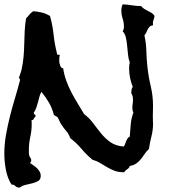

<svg xmlns="http://www.w3.org/2000/svg" viewBox="-45 -714 806 870"><path d="M655.3 -641.6Q653.3 -629.9 649.9 -621.6Q646.5 -613.3 648.4 -599.6Q638.7 -598.6 633.3 -593.3Q627.9 -587.9 624.5 -581.1Q621.1 -574.2 617.7 -566.9Q614.3 -559.6 609.4 -553.7Q617.2 -518.6 618.2 -482.4Q619.1 -446.3 623 -411.1Q627.9 -366.2 638.2 -322.8Q648.4 -279.3 648.4 -234.4Q648.4 -220.7 647.9 -209Q647.5 -197.3 647.5 -184.6Q647.5 -176.8 647.9 -168.5Q648.4 -160.2 648.4 -152.3Q648.4 -124 641.1 -95.7Q633.8 -67.4 629.9 -39.1Q618.2 -28.3 609.9 -15.6Q601.6 -2.9 592.8 7.8Q584 18.6 572.3 26.9Q560.5 35.2 543 38.1Q540 47.9 531.7 52.7Q523.4 57.6 517.6 66.4H515.6Q491.2 66.4 473.6 59.6Q456.1 52.7 440.9 43.9Q425.8 35.2 410.2 25.4Q394.5 15.6 374 9.8Q346.7 -12.7 324.2 -39.6Q301.8 -66.4 273.4 -87.9Q266.6 -107.4 255.4 -120.1Q244.1 -132.8 233.4 -149.4Q228.5 -156.2 226.1 -162.1Q223.6 -168 219.7 -175.8Q216.8 -183.6 210.4 -186.5Q204.1 -189.5 199.2 -193.4Q191.4 -223.6 176.8 -249Q162.1 -274.4 142.6 -297.9Q136.7 -287.1 133.3 -274.9Q129.9 -262.7 127 -250.5Q124 -238.3 119.6 -226.1Q115.2 -213.9 108.4 -204.1V-201.2Q108.4 -196.3 112.3 -195.3Q116.2 -194.3 116.2 -189.5Q116.2 -188.5 115.7 -187.5Q115.2 -186.5 115.2 -185.5Q110.4 -181.6 107.9 -175.8Q105.5 -169.9 97.7 -168.9Q98.6 -164.1 98.6 -159.2V-150.4Q98.6 -122.1 92.3 -93.8Q85.9 -65.4 85.9 -36.1V-23.4Q85.9 -16.6 86.9 -10.7Q88.9 -4.9 92.8 1Q96.7 6.8 96.7 11.7Q96.7 18.6 90.8 24.4Q97.7 29.3 106.4 35.2Q115.2 41 122.6 48.3Q129.9 55.7 134.8 64Q139.6 72.3 139.6 82Q139.6 98.6 128.9 105.5Q118.2 112.3 103 116.2Q87.9 120.1 71.8 123.5Q55.7 127 44.9 135.7H42Q30.3 135.7 24.4 128.9Q18.6 122.1 6.8 122.1Q-11.7 91.8 -18.6 54.2Q-25.4 16.6 -25.4 -17.6Q-25.4 -59.6 -18.1 -101.6Q-10.7 -143.6 -0.5 -184.6Q9.8 -225.6 22 -266.1Q34.2 -306.6 44.9 -347.7L45.9 -350.6Q45.9 -355.5 43.5 -357.4Q41 -359.4 41 -363.3Q41 -365.2 42 -365.2Q44.9 -375 48.3 -383.8Q51.8 -392.6 53.7 -403.3Q59.6 -430.7 62 -459.5Q64.5 -488.3 64.9 -516.6Q65.4 -544.9 66.9 -573.7Q68.4 -602.5 73.2 -630.9Q81.1 -638.7 87.9 -647.5Q94.7 -656.2 105.5 -663.1Q125 -662.1 144.5 -657.2Q164.1 -652.3 181.6 -641.6Q193.4 -599.6 197.8 -557.6Q202.1 -515.6 212.9 -473.6V-470.7Q212.9 -465.8 218.3 -466.3Q223.6 -466.8 226.6 -462.9Q224.6 -460 224.1 -456.1Q223.6 -452.1 223.6 -448.2V-431.6Q225.6 -423.8 228.5 -415Q231.4 -406.2 241.2 -404.3Q246.1 -373 255.9 -346.7Q265.6 -320.3 278.3 -295.9Q291 -271.5 305.7 -247.6Q320.3 -223.6 335.9 -197.3Q360.4 -178.7 377.9 -154.8Q395.5 -130.9 413.6 -108.9Q431.6 -86.9 454.6 -70.3Q477.5 -53.7 514.6 -49.8Q519.5 -53.7 521.5 -60.5L526.4 -74.2Q529.3 -81.1 532.7 -86.4Q536.1 -91.8 543 -94.7Q544.9 -122.1 547.4 -150.4Q549.8 -178.7 559.6 -204.1Q554.7 -212.9 554.7 -225.6Q554.7 -235.4 556.2 -244.1Q557.6 -252.9 557.6 -261.7Q557.6 -280.3 549.8 -292Q549.8 -298.8 550.8 -306.2Q551.8 -313.5 556.6 -320.3Q548.8 -339.8 544.4 -361.3Q540 -382.8 540 -405.3Q540 -418 543 -431.6Q537.1 -446.3 535.2 -465.8L531.2 -505.9Q529.3 -526.4 525.4 -543.9Q521.5 -561.5 510.7 -572.3Q516.6 -581.1 516.6 -592.8Q516.6 -612.3 510.7 -629.9Q504.9 -647.5 504.9 -667Q504.9 -680.7 510.7 -694.3Q532.2 -693.4 553.2 -689.9Q574.2 -686.5 594.7 -686.5Q600.6 -678.7 608.4 -673.8Q616.2 -668.9 625 -664.6Q633.8 -660.2 642.1 -655.3Q650.4 -650.4 655.3 -641.6Z"/></svg>

Font: RockSalt
Style: Regular
Weight: 400
Designer: Squid
Foundry: Font Diner, Inc DBA Sideshow
Version: Version 1.000